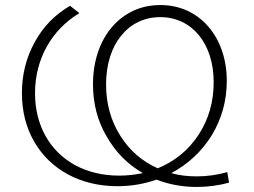

<svg xmlns="http://www.w3.org/2000/svg" viewBox="-20 -732 1010 762"><path d="M115 -171C179 -59 299 7 446 7C501 7 552 -2 601 -19C651 0 704 10 760 10C805 10 848 4 889 -7L882 -49C843 -38 803 -32 761 -32C724 -32 691 -36 660 -45C727 -81 781 -131 821 -196C860 -261 880 -332 880 -411C880 -586 771 -712 617 -712C565 -712 519 -699 478 -672C397 -619 349 -519 349 -398C349 -321 367 -252 403 -191C438 -129 486 -80 547 -45C514 -38 482 -35 453 -35C388 -35 330 -49 279 -76C178 -131 119 -234 119 -362C119 -497 184 -613 295 -680L258 -709C198 -674 151 -626 118 -565C84 -504 67 -436 67 -363C67 -291 83 -227 115 -171ZM401 -397C401 -557 489 -664 616 -664C742 -664 828 -559 828 -406C828 -327 808 -258 768 -197C728 -136 674 -92 606 -64C543 -92 494 -135 457 -194C420 -253 401 -320 401 -397Z"/></svg>

Font: Montserrat Light
Style: Regular
Weight: 300
Designer: Julieta Ulanovsky
Foundry: Julieta Ulanovsky
Version: Version 7.200